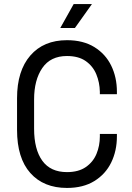

<svg xmlns="http://www.w3.org/2000/svg" viewBox="-20 -912 652 946"><path d="M310 14Q195 14 129.5 -59.5Q64 -133 64 -272V-428Q64 -563 129.5 -638.5Q195 -714 310 -714Q390 -714 445 -680Q500 -646 528 -588.5Q556 -531 556 -460V-448H472V-460Q471 -506 454.5 -546Q438 -586 402.5 -611Q367 -636 310 -636Q229 -636 188.5 -577Q148 -518 148 -422V-278Q148 -176 188.5 -120Q229 -64 310 -64Q367 -64 403 -89Q439 -114 455.5 -154Q472 -194 472 -240V-252H556V-240Q556 -169 528 -111.5Q500 -54 445 -20Q390 14 310 14ZM277 -774 343 -892H433L349 -774Z"/></svg>

Font: Space Mono
Style: Regular
Weight: 400
Monospace: yes
Designer: Colophon Foundry + Benjamin Critton
Foundry: Colophon Foundry & Benjamin Critton
Version: Version 1.003; ttfautohint (v1.8.4.7-5d5b)